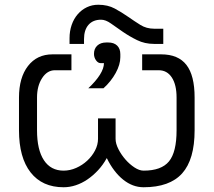

<svg xmlns="http://www.w3.org/2000/svg" viewBox="-20 -776 900 809"><path d="M393 -277V-191Q393 -166 380.5 -142Q368 -118 347.5 -99Q327 -80 301 -68.5Q275 -57 248 -57Q194 -57 165 -101Q136 -145 136 -227V-365Q136 -414 157.5 -447Q179 -480 211 -480H281V-547H201Q136 -547 98 -498Q60 -449 60 -365V-227Q60 -112 109 -49.5Q158 13 248 13Q274 13 299.5 4.5Q325 -4 348.5 -20Q372 -36 393 -58.5Q414 -81 430 -110Q444 -81 461.5 -58Q479 -35 499 -19Q519 -3 540.5 5Q562 13 585 13Q695 13 747.5 -45.5Q800 -104 800 -227V-365Q800 -458 765.5 -502.5Q731 -547 659 -547H579V-480H649Q684 -480 704 -449.5Q724 -419 724 -365V-227Q724 -135 692 -96Q660 -57 585 -57Q567 -57 546.5 -70.5Q526 -84 508.5 -104Q491 -124 479 -147.5Q467 -171 467 -191V-277ZM273 -591H334V-611Q334 -650 353 -671.5Q372 -693 406 -693Q425 -693 447.5 -677Q470 -661 497.5 -642Q525 -623 557.5 -607Q590 -591 629 -591H668V-655H630Q597 -655 571.5 -671Q546 -687 519.5 -705.5Q493 -724 463.5 -740Q434 -756 394 -756Q368 -756 346 -745.5Q324 -735 307.5 -716Q291 -697 282 -671Q273 -645 273 -615ZM352 -404H416Q448 -433 467.5 -468.5Q487 -504 487 -535V-548Q487 -571 473.5 -584Q460 -597 436 -597H428Q404 -597 390 -584Q376 -571 376 -549Q376 -534 384.5 -522Q393 -510 404 -510H418Q418 -488 401 -461Q384 -434 352 -404Z"/></svg>

Font: Involve
Style: Regular
Weight: 400
Designer: Stefan Peev
Foundry: Context Ltd.
Version: Version 1.001